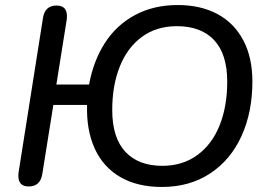

<svg xmlns="http://www.w3.org/2000/svg" viewBox="-20 -734 1063 763"><path d="M326 -317H192L148 -42Q140 7 94 7Q53 7 53 -35Q53 -45 54 -50L151 -664Q159 -712 205 -712Q246 -712 246 -670Q246 -660 245 -655L204 -398H334Q351 -492 397 -563.5Q443 -635 517 -674.5Q591 -714 686 -714Q777 -714 843.5 -678.5Q910 -643 946.5 -574.5Q983 -506 983 -410Q983 -289 940 -194Q897 -99 815.5 -45Q734 9 623 9Q526 9 458 -30.5Q390 -70 356.5 -143.5Q323 -217 326 -317ZM883 -409Q883 -519 831 -574.5Q779 -630 683 -630Q602 -630 544 -587.5Q486 -545 456 -469.5Q426 -394 426 -297Q426 -187 478 -131Q530 -75 625 -75Q706 -75 764.5 -118Q823 -161 853 -236.5Q883 -312 883 -409Z"/></svg>

Font: SN Pro
Style: Italic
Weight: 400
Italic angle: -9°
Designer: Tobias Whetton
Foundry: Supernotes
Version: Version 1.003